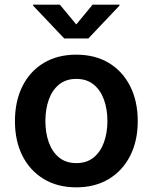

<svg xmlns="http://www.w3.org/2000/svg" viewBox="-20 -785 649 816"><path d="M304.2 11.2Q224.6 11.2 166 -24.2Q107.4 -59.6 75.4 -122.8Q43.5 -186 43.5 -270Q43.5 -355 75.4 -418.7Q107.4 -482.4 166 -517.6Q224.6 -552.7 304.2 -552.7Q383.8 -552.7 442.4 -517.6Q501 -482.4 533.2 -418.7Q565.4 -355 565.4 -270Q565.4 -186 533.2 -122.8Q501 -59.6 442.4 -24.2Q383.8 11.2 304.2 11.2ZM304.2 -91.8Q348.6 -91.8 377.9 -115.7Q407.2 -139.6 421.9 -180.2Q436.5 -220.7 436.5 -270.5Q436.5 -320.8 421.9 -361.3Q407.2 -401.9 377.9 -425.8Q348.6 -449.7 304.2 -449.7Q260.3 -449.7 231 -425.8Q201.7 -401.9 187.3 -361.3Q172.9 -320.8 172.9 -270.5Q172.9 -220.7 187.3 -180.2Q201.7 -139.6 231 -115.7Q260.3 -91.8 304.2 -91.8ZM234.4 -765.1 304.2 -681.2 373.5 -765.1H487.8V-761.2L355.5 -621.6H252.9L120.6 -761.2V-765.1Z"/></svg>

Font: Inter SemiBold
Style: Regular
Weight: 600
Designer: Rasmus Andersson
Foundry: rsms
Version: Version 4.001;git-9221beed3